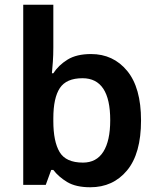

<svg xmlns="http://www.w3.org/2000/svg" viewBox="-20 -780 666 810"><path d="M205 -580Q205 -548 203 -519.5Q201 -491 199 -471H205Q227 -505 265 -528.5Q303 -552 364 -552Q458 -552 516.5 -481Q575 -410 575 -272Q575 -132 516 -61Q457 10 361 10Q300 10 263.5 -12Q227 -34 205 -63H196L173 0H78V-760H205ZM328 -450Q260 -450 232.5 -408.5Q205 -367 205 -281V-269Q205 -183 231.5 -138.5Q258 -94 330 -94Q387 -94 416 -140Q445 -186 445 -273Q445 -450 328 -450Z"/></svg>

Font: Noto Sans Lao UI SemBd
Style: Regular
Weight: 600
Designer: Monotype Design Team
Foundry: Monotype Imaging Inc.
Version: Version 2.000; ttfautohint (v1.8.4.7-5d5b)